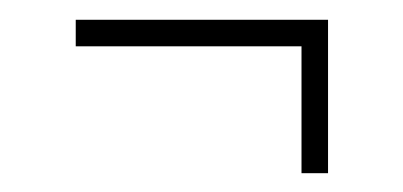

<svg xmlns="http://www.w3.org/2000/svg" viewBox="-20 -480 418 199"><path d="M292.5 -300.5V-432H58.5V-459.5H320V-300.5Z"/></svg>

Font: Big Shoulders Display Thin ExtraLight
Style: Regular
Weight: 250
Version: Version 2.002